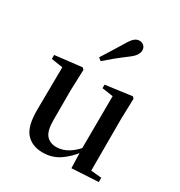

<svg xmlns="http://www.w3.org/2000/svg" viewBox="-196 -976 1060 1129"><g transform="rotate(30 333.5 -411.5)"><path d="M258 16Q185 16 144.5 -29.5Q104 -75 105 -187L108 -492L134 -472L30 -488V-515L212 -536L223 -525L218 -385V-181Q218 -109 242.5 -80.5Q267 -52 311 -52Q355 -52 395.5 -78.5Q436 -105 468 -149L497 -103H458Q420 -51 370.5 -17.5Q321 16 258 16ZM451 11 447 -111V-113L449 -477L374 -488V-512L553 -536L563 -525L559 -385V-35L631 -28V1ZM266 -635Q287 -669 309.5 -704.5Q332 -740 359 -785Q376 -814 391 -826.5Q406 -839 424 -839Q440 -839 453 -828Q466 -817 466 -796Q466 -780 454 -762.5Q442 -745 414 -725Q374 -695 343.5 -670Q313 -645 285 -620Z"/></g></svg>

Font: Noto Serif TC ExtraLight SemiBold
Style: Regular
Weight: 600
Version: Version 2.003-H1;hotconv 1.1.1;makeotfexe 2.6.0